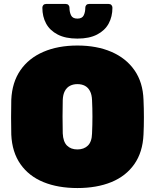

<svg xmlns="http://www.w3.org/2000/svg" viewBox="-20 -940 782 970"><path d="M371 10Q273 10 199.5 -20Q126 -50 83.5 -110.5Q41 -171 37 -260Q36 -301 36 -347Q36 -393 37 -436Q41 -524 83 -585Q125 -646 199 -678Q273 -710 371 -710Q469 -710 543 -678Q617 -646 659.5 -585Q702 -524 705 -436Q707 -393 707 -347Q707 -301 705 -260Q701 -171 658.5 -110.5Q616 -50 542.5 -20Q469 10 371 10ZM371 -185Q404 -185 424 -204.5Q444 -224 445 -266Q447 -309 447 -351Q447 -393 445 -434Q444 -462 434.5 -480Q425 -498 409 -506.5Q393 -515 371 -515Q350 -515 333.5 -506.5Q317 -498 307.5 -480Q298 -462 297 -434Q296 -393 296 -351Q296 -309 297 -266Q299 -224 318.5 -204.5Q338 -185 371 -185ZM371 -745Q311 -745 271.5 -765.5Q232 -786 213 -821Q194 -856 194 -901Q194 -909 199 -914.5Q204 -920 213 -920H312Q321 -920 326 -914.5Q331 -909 331 -901Q331 -879 339 -862.5Q347 -846 371 -846Q395 -846 403 -862.5Q411 -879 411 -902Q411 -909 416 -914.5Q421 -920 430 -920H529Q538 -920 543 -914.5Q548 -909 548 -901Q548 -856 529 -821Q510 -786 470.5 -765.5Q431 -745 371 -745Z"/></svg>

Font: Rubik Black
Style: Regular
Weight: 900
Designer: Hubert and Fischer
Foundry: Hubert and Fischer
Version: Version 2.300;gftools[0.9.30]